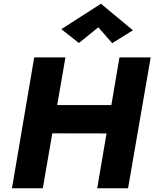

<svg xmlns="http://www.w3.org/2000/svg" viewBox="-20 -1007 826 1027"><path d="M139 -294 656 -293 682 -445H166ZM619 -700 500 0H665L786 -700ZM163 -700 44 0H209L330 -700ZM506 -861 580 -776 691 -845 520 -987 308 -851 402 -777Z"/></svg>

Font: Jost
Style: Bold Italic
Weight: 700
Italic angle: -5°
Version: Version 3.710